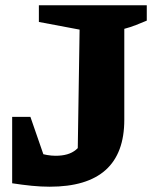

<svg xmlns="http://www.w3.org/2000/svg" viewBox="-20 -694 584 726"><path d="M26 -1 42 -149Q85 -128 122.5 -116.5Q160 -105 190 -105Q215 -105 234 -110.5Q253 -116 267 -127.5Q281 -139 292 -157L273 -65L281 -582L127 -611V-674H535V-616Q516 -608 494.5 -599.5Q473 -591 450 -585V-241Q450 12 168 12Q135 12 100 8.5Q65 5 26 -1ZM26 -1V-252H95L182 -1Z"/></svg>

Font: Piazzolla Thin Black
Style: Regular
Weight: 900
Version: Version 2.005